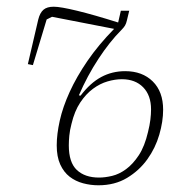

<svg xmlns="http://www.w3.org/2000/svg" viewBox="-20 -540 578 572"><path d="M273 12Q250 12 227.5 6Q205 0 187.5 -13.5Q170 -27 159.5 -50Q149 -73 149 -107Q149 -140 158 -180.5Q167 -221 187.5 -266Q208 -311 240.5 -358.5Q273 -406 320 -454L135 -490L119 -482L78 -346L63 -349L94 -482Q99 -502 109.5 -511Q120 -520 140 -520Q160 -520 209.5 -508Q259 -496 332 -473L340 -508H365L358 -479Q356 -470 352.5 -464Q349 -458 341 -450Q307 -416 273.5 -365Q240 -314 215 -256L220 -255Q249 -293 281.5 -310.5Q314 -328 353 -328Q404 -328 435 -297.5Q466 -267 466 -213Q466 -178 454.5 -138.5Q443 -99 419 -65.5Q395 -32 358.5 -10Q322 12 273 12ZM275 -11Q293 -11 314 -16Q335 -21 355.5 -36Q376 -51 393.5 -77.5Q411 -104 421 -147Q426 -167 428 -183.5Q430 -200 430 -214Q430 -256 406.5 -280Q383 -304 343 -304Q323 -304 300.5 -297.5Q278 -291 257 -275.5Q236 -260 219 -234.5Q202 -209 193 -171Q188 -152 186.5 -136Q185 -120 185 -107Q185 -56 209 -33.5Q233 -11 275 -11Z"/></svg>

Font: IBM Plex Serif ExtLt
Style: Italic
Weight: 200
Italic angle: -14°
Designer: Mike Abbink, Paul van der Laan, Pieter van Rosmalen
Foundry: Bold Monday
Version: Version 3.001